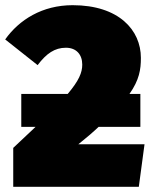

<svg xmlns="http://www.w3.org/2000/svg" viewBox="-32 -720 590 740"><path d="M270 -164C300 -188 326 -210 348 -231H509V-358H467C505 -412 511 -452 511 -497C511 -604 426 -700 248 -700C131 -700 42 -644 -12 -568L113 -469C147 -514 179 -536 222 -536C262 -536 285 -510 285 -471C285 -440 272 -409 229 -358H50V-231H105C80 -207 51 -180 19 -150V0H503L525 -164Z"/></svg>

Font: Fira Sans Ultra
Style: Regular
Weight: 950
Designer: Carrois Corporate & Edenspiekermann AG
Foundry: Carrois Corporate GbR & Edenspiekermann AG
Version: Version 4.203;PS 004.203;hotconv 1.0.88;makeotf.lib2.5.64775